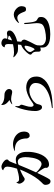

<svg xmlns="http://www.w3.org/2000/svg" viewBox="1073 -1877 854 3040"><g transform="rotate(-90 1500.0 -357.0)"><path d="M532 -383Q532 -423 520 -455Q508 -487 481.5 -498.5Q455 -510 409 -488Q382 -418 351.5 -349.5Q321 -281 291 -213Q301 -198 325 -177.5Q349 -157 376 -141.5Q403 -126 421 -126Q449 -127 469 -147Q489 -167 501.5 -198.5Q514 -230 520.5 -264.5Q527 -299 529.5 -331Q532 -363 532 -383ZM616 -335Q616 -300 609 -257Q602 -214 587.5 -170.5Q573 -127 549.5 -91Q526 -55 492.5 -32Q459 -9 415 -8Q389 -7 373 -24Q357 -41 364 -68Q359 -85 344 -109.5Q329 -134 311.5 -158Q294 -182 282 -195Q276 -183 262.5 -154Q249 -125 232.5 -92Q216 -59 201.5 -33Q187 -7 180 1Q175 7 167.5 11.5Q160 16 151 16Q129 16 116 3Q103 -10 98 -29.5Q93 -49 93 -67Q93 -87 108.5 -102.5Q124 -118 137 -131Q179 -173 216.5 -231Q254 -289 284.5 -351Q315 -413 336 -468Q320 -461 303 -453.5Q286 -446 269 -438Q253 -430 235.5 -420Q218 -410 203 -399Q193 -393 182 -393Q166 -393 149.5 -408Q133 -423 122.5 -443Q112 -463 112 -478Q112 -489 117.5 -501Q123 -513 129 -521Q131 -526 133 -525Q135 -524 136 -521Q141 -484 178 -482Q216 -481 264.5 -492Q313 -503 349 -514Q356 -535 363.5 -562Q371 -589 376.5 -617Q382 -645 382 -666Q382 -695 366 -710.5Q350 -726 324 -734Q330 -749 350 -755Q370 -761 384 -761Q402 -761 428 -747.5Q454 -734 474 -714.5Q494 -695 494 -676Q495 -660 488 -655Q481 -650 472 -642Q469 -640 462 -624Q455 -608 446.5 -587Q438 -566 431 -548Q424 -530 421 -523Q439 -527 457 -530.5Q475 -534 493 -534Q540 -534 569 -502.5Q598 -471 608 -429Q614 -406 615 -382Q616 -358 616 -335ZM936 -414Q938 -390 932.5 -367Q927 -344 912 -329Q897 -314 868 -314Q854 -314 843 -327.5Q832 -341 829 -354Q828 -358 828 -362Q828 -366 828 -370Q828 -382 826.5 -394Q825 -406 823 -417Q813 -473 779 -506Q745 -539 687 -546Q676 -548 664.5 -548.5Q653 -549 642 -548Q634 -546 628 -546Q627 -546 626.5 -547Q626 -548 627 -549Q645 -563 678.5 -570.5Q712 -578 735 -578Q784 -578 828.5 -559Q873 -540 903 -503.5Q933 -467 936 -414Z M1808 -208Q1808 -157 1784 -117Q1760 -77 1721.5 -48.5Q1683 -20 1638 -2Q1577 23 1509 34Q1441 45 1375 47Q1361 48 1346 49Q1331 50 1317 50Q1310 50 1308 44Q1306 38 1317 37Q1321 36 1336.5 34Q1352 32 1368 29.5Q1384 27 1390 26Q1431 18 1472 6.5Q1513 -5 1551 -22Q1594 -42 1629 -69Q1664 -96 1685 -134Q1706 -172 1706 -222Q1706 -268 1667 -295Q1636 -317 1596.5 -319Q1557 -321 1517.5 -308Q1478 -295 1444 -272Q1410 -249 1389 -222Q1373 -202 1370 -183Q1367 -164 1358 -143Q1348 -119 1322 -119Q1300 -119 1287 -137Q1274 -155 1268 -179Q1262 -203 1262 -220Q1262 -278 1271.5 -335.5Q1281 -393 1298 -449Q1301 -459 1307.5 -478.5Q1314 -498 1321 -516.5Q1328 -535 1333 -542Q1335 -545 1338 -544Q1341 -543 1341 -539Q1339 -525 1339 -505Q1339 -485 1348 -470Q1354 -460 1358 -459Q1362 -458 1362 -443Q1362 -436 1361 -433Q1352 -398 1340.5 -364.5Q1329 -331 1329 -294Q1329 -281 1335.5 -266.5Q1342 -252 1358 -252Q1366 -252 1385 -264Q1404 -276 1423.5 -290.5Q1443 -305 1453 -310Q1491 -332 1539 -350.5Q1587 -369 1632 -369Q1709 -369 1758.5 -329.5Q1808 -290 1808 -208ZM1611 -640Q1611 -621 1598.5 -606Q1586 -591 1566 -591Q1557 -591 1548 -592.5Q1539 -594 1530 -596Q1510 -601 1490 -604.5Q1470 -608 1449 -608Q1435 -608 1420.5 -604.5Q1406 -601 1393 -596Q1389 -595 1384.5 -593.5Q1380 -592 1375 -590Q1372 -589 1370 -590Q1368 -591 1370 -595Q1375 -602 1388 -610Q1401 -618 1415 -625Q1429 -632 1436 -635Q1407 -652 1382.5 -682.5Q1358 -713 1358 -750Q1358 -752 1358 -755.5Q1358 -759 1359 -762Q1361 -765 1364 -762Q1377 -750 1387.5 -743Q1398 -736 1415 -729Q1442 -719 1470.5 -716Q1499 -713 1527 -713Q1545 -713 1564.5 -703Q1584 -693 1597.5 -676.5Q1611 -660 1611 -640Z M2297 -380Q2297 -395 2282 -395Q2270 -395 2254.5 -385Q2239 -375 2225.5 -362Q2212 -349 2206 -338Q2202 -331 2199.5 -322Q2197 -313 2197 -305Q2197 -297 2204.5 -283Q2212 -269 2222 -255.5Q2232 -242 2237 -235Q2249 -240 2259.5 -258.5Q2270 -277 2278.5 -300.5Q2287 -324 2292 -346Q2297 -368 2297 -380ZM2455 -641Q2455 -645 2443 -649Q2431 -653 2417.5 -656Q2404 -659 2400 -660Q2393 -644 2388.5 -627.5Q2384 -611 2380 -594Q2388 -596 2406 -604Q2424 -612 2439.5 -622.5Q2455 -633 2455 -641ZM2751 -134Q2751 -97 2732 -71.5Q2713 -46 2682 -29.5Q2651 -13 2614.5 -4Q2578 5 2542.5 8.5Q2507 12 2479 12Q2447 12 2410 8Q2373 4 2340.5 -8.5Q2308 -21 2287.5 -46Q2267 -71 2267 -114Q2267 -122 2267.5 -130.5Q2268 -139 2268 -147Q2261 -146 2252 -142.5Q2243 -139 2235 -139Q2216 -139 2209.5 -147.5Q2203 -156 2202.5 -169.5Q2202 -183 2202 -197Q2202 -229 2195 -246Q2188 -263 2178.5 -271.5Q2169 -280 2162 -286Q2155 -292 2155 -302Q2155 -314 2166.5 -331.5Q2178 -349 2195 -367Q2212 -385 2228.5 -399.5Q2245 -414 2255 -421Q2268 -429 2281.5 -436.5Q2295 -444 2309 -449Q2314 -475 2315 -500Q2283 -499 2244.5 -498.5Q2206 -498 2177 -514Q2161 -522 2140.5 -538.5Q2120 -555 2113 -571Q2112 -574 2116 -574Q2139 -568 2153 -565Q2167 -562 2191 -562Q2223 -562 2256 -566Q2289 -570 2320 -578Q2323 -616 2323 -653Q2323 -683 2313 -696Q2303 -709 2271 -710Q2274 -733 2293.5 -747.5Q2313 -762 2335 -762Q2352 -762 2370 -755.5Q2388 -749 2400.5 -736.5Q2413 -724 2413 -705Q2413 -696 2410 -687.5Q2407 -679 2404 -671Q2421 -667 2435 -666.5Q2449 -666 2466 -670Q2472 -672 2478 -673Q2484 -674 2490 -674Q2511 -674 2524 -664.5Q2537 -655 2537 -632Q2537 -607 2518 -587Q2499 -567 2470 -551.5Q2441 -536 2412.5 -526Q2384 -516 2364 -511Q2363 -495 2361.5 -479Q2360 -463 2359 -447Q2375 -442 2384 -429Q2393 -416 2393 -399Q2393 -390 2384 -368.5Q2375 -347 2362.5 -321Q2350 -295 2338.5 -273Q2327 -251 2321 -240Q2306 -212 2303 -193.5Q2300 -175 2300 -143Q2300 -113 2317 -93.5Q2334 -74 2360.5 -65Q2387 -56 2413 -56Q2440 -56 2472.5 -59.5Q2505 -63 2537 -70.5Q2569 -78 2593 -88Q2633 -105 2643.5 -133.5Q2654 -162 2654 -202Q2654 -228 2650 -254.5Q2646 -281 2644 -307Q2642 -329 2640.5 -350.5Q2639 -372 2639 -393Q2639 -400 2647.5 -401Q2656 -402 2657 -394Q2658 -387 2658.5 -373Q2659 -359 2660 -351Q2663 -324 2666.5 -295Q2670 -266 2678 -240Q2686 -213 2698.5 -203Q2711 -193 2723 -188Q2735 -183 2743 -172.5Q2751 -162 2751 -134ZM2922 -443Q2922 -418 2913 -395Q2904 -372 2872 -372Q2862 -372 2854 -375Q2846 -378 2840 -387Q2834 -396 2831 -407Q2828 -418 2823 -428Q2817 -442 2810 -456Q2803 -470 2793 -482Q2771 -510 2735 -510Q2722 -510 2708.5 -505.5Q2695 -501 2683 -495Q2679 -493 2675.5 -490.5Q2672 -488 2668 -486Q2664 -484 2659.5 -485Q2655 -486 2658 -493Q2659 -495 2665 -501.5Q2671 -508 2673 -510Q2694 -533 2726 -549.5Q2758 -566 2790 -566Q2821 -566 2851 -548.5Q2881 -531 2901.5 -503Q2922 -475 2922 -443Z"/></g></svg>

Font: Kaisei Tokumin
Style: Regular
Weight: 400
Designer: Font-Kai, 金井和夫
Foundry: KAZUO KANAI
Version: Version 5.003